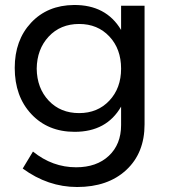

<svg xmlns="http://www.w3.org/2000/svg" viewBox="-20 -552 678 769"><path d="M465 -529H559V-54Q559 61 485.5 129Q412 197 289 197Q172 197 71 123L112 55Q190 118 285 118Q367 118 416 72Q465 26 465 -51V-125Q407 -24 279 -24Q172 -24 105.5 -95Q39 -166 39 -280Q39 -391 104.5 -461Q170 -531 276 -532Q405 -533 465 -432ZM297 -99Q371 -99 418 -149Q465 -199 465 -277Q465 -356 418 -406Q371 -456 297 -456Q222 -456 175 -405.5Q128 -355 127 -277Q128 -199 175 -149Q222 -99 297 -99Z"/></svg>

Font: Montserrat arm
Style: Regular
Weight: 400
Designer: Julieta Ulanovsky
Foundry: Julieta Ulanovsky
Version: Version 6.000;PS 006.000;hotconv 1.0.88;makeotf.lib2.5.64775